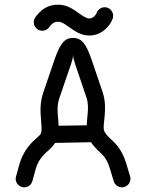

<svg xmlns="http://www.w3.org/2000/svg" viewBox="-20 -804 631 825"><path d="M119.1 -25.9 133.8 -79.1C143.6 -112.3 161.6 -133.8 178.2 -148.9C192.9 -161.6 207 -174.3 216.8 -189.9L371.1 -192.9C380.9 -177.7 394 -164.1 408.7 -150.4C424.8 -136.2 440.4 -117.7 450.7 -84.5L468.8 -24.9C473.1 -10.3 487.3 1 503.9 1C523.9 1 540.5 -15.6 540.5 -35.6C540.5 -39.6 540 -43 539.1 -46.4L521 -106C504.9 -157.7 478.5 -186.5 457.5 -205.1C441.4 -219.7 430.2 -232.9 427.2 -242.7C423.3 -255.9 426.8 -274.4 429.7 -306.6C432.1 -334.5 433.6 -370.1 420.9 -408.2L374 -546.4C350.1 -617.7 329.1 -641.1 293.9 -641.1C261.7 -641.1 240.2 -623.5 215.3 -550.8L166 -406.7C151.4 -363.8 153.3 -325.2 155.8 -295.9C158.2 -266.1 160.6 -245.6 156.2 -231.9C153.8 -224.6 144.5 -216.8 129.4 -203.6C106.9 -183.6 78.1 -149.4 63.5 -98.6L48.8 -45.4C47.9 -42 47.4 -39.1 47.4 -35.6C47.4 -15.6 64 1 84 1C101.1 1 114.7 -10.3 119.1 -25.9ZM394.5 -746.6C393.6 -743.2 380.9 -724.1 363.8 -724.6C350.6 -725.1 337.9 -733.9 316.9 -748.5C290.5 -767.6 266.6 -782.7 233.9 -783.7C184.6 -785.6 155.3 -761.2 132.3 -730.5C127.9 -724.6 125 -716.8 125 -708.5C125 -688.5 141.6 -671.9 161.6 -671.9C173.8 -671.9 184.1 -677.2 190.9 -686.5C203.6 -703.6 212.9 -711.4 231.9 -710.4C243.7 -710.4 255.9 -702.6 274.9 -689C302.7 -669.4 328.1 -651.9 361.8 -651.4C416.5 -649.9 455.6 -694.3 464.8 -726.1C465.8 -729.5 466.3 -732.9 466.3 -736.3C466.3 -756.3 449.7 -772.9 429.7 -772.9C413.1 -772.9 398.9 -761.7 394.5 -746.6ZM229 -301.8C226.6 -330.1 225.6 -355 235.4 -383.3L284.7 -527.3C298.8 -568.8 291.5 -567.9 293.9 -567.9C295.4 -567.9 290 -566.4 304.7 -522.9L351.6 -384.8C359.4 -361.3 358.9 -338.4 356.4 -312.5C355.5 -298.3 353 -281.7 352.5 -265.6L231.9 -263.7C231.4 -276.9 230 -290 229 -301.8Z"/></svg>

Font: Velvelyne
Style: Regular
Weight: 400
Designer: Manon Van der Borght et Mariel Nils
Foundry: Velvetyne
Version: Version 1.070;Glyphs 3.3.1 (3343)